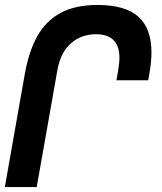

<svg xmlns="http://www.w3.org/2000/svg" viewBox="-34 -754 654 774"><path d="M358.5 -734Q471.5 -734 524 -686.5Q576.5 -639 576.5 -543Q576.5 -504.5 568 -456L563.5 -430.5H435.5L442.5 -471.5Q447.5 -501.5 447.5 -520Q447.5 -616 353 -616Q293.5 -616 251.8 -579.2Q210 -542.5 197.5 -472L114 0H-14.5L65.5 -453Q82 -547 116.8 -608.8Q151.5 -670.5 210.8 -702.2Q270 -734 358.5 -734Z"/></svg>

Font: JuliaMono
Style: Bold Italic
Weight: 700
Italic angle: -9°
Monospace: yes
Designer: cormullion
Foundry: corm
Version: Version 0.057; ttfautohint (v1.8.4)